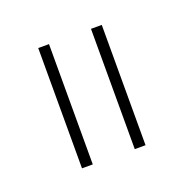

<svg xmlns="http://www.w3.org/2000/svg" viewBox="-56 -753 310 318"><g transform="rotate(-20 99.0 -594.0)"><path d="M40 -700H59V-488H40ZM133 -700H152V-488H133Z"/></g></svg>

Font: Elsie
Style: Regular
Weight: 400
Designer: Alejandro Inler
Foundry: Alejandro Inler
Version: 1.002